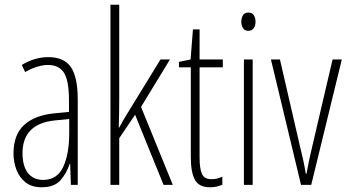

<svg xmlns="http://www.w3.org/2000/svg" viewBox="-20 -780 1467 810"><path d="M184 -539Q250 -539 279 -497Q308 -455 308 -359V0H279L276 -89H274Q262 -51 236 -20.5Q210 10 156 10Q114 10 88 -10.5Q62 -31 49.5 -63.5Q37 -96 37 -133Q37 -212 82 -253Q127 -294 210 -302L271 -308V-356Q271 -440 250 -473Q229 -506 182 -506Q163 -506 138.5 -499Q114 -492 86 -476L72 -506Q126 -539 184 -539ZM212 -272Q75 -258 75 -134Q75 -79 98 -50Q121 -21 162 -21Q221 -21 246.5 -75.5Q272 -130 272 -218V-278Z M483 -365Q483 -332 482.5 -303Q482 -274 481 -242H483Q492 -258 498.5 -270Q505 -282 514 -296L657 -529H697L575 -329L709 0H670L550 -296L483 -197V0H446V-760H483Z M872 -24Q885 -24 897 -27Q909 -30 918 -35V-1Q907 4 894.5 7Q882 10 866 10Q819 10 802 -22Q785 -54 785 -116V-496H735V-519L784 -529L794 -656H822V-529H920V-496H822V-115Q822 -69 832 -46.5Q842 -24 872 -24Z M1028 -727Q1044 -727 1051 -715.5Q1058 -704 1058 -689Q1058 -671 1050 -660.5Q1042 -650 1027 -650Q1013 -650 1005.5 -661Q998 -672 998 -688Q998 -704 1005 -715.5Q1012 -727 1028 -727ZM1046 -529V0H1009V-529Z M1250 0 1123 -529H1161L1245 -165Q1252 -137 1258.5 -108Q1265 -79 1270 -47H1273Q1283 -104 1297 -161L1383 -529H1422L1293 0Z"/></svg>

Font: Noto Sans Gujarati ExtraCondensed ExtraLight
Style: Regular
Weight: 200
Width: 2
Designer: Jelle Bosma - Monotype Design Team, Universal Thirst
Foundry: Monotype Imaging Inc.
Version: Version 2.106; ttfautohint (v1.8.4.7-5d5b)